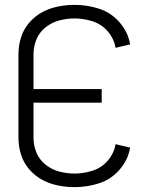

<svg xmlns="http://www.w3.org/2000/svg" viewBox="-20 -763 615 791"><path d="M287 8Q253 8 218.5 1Q184 -6 153.5 -22.5Q123 -39 100 -66Q77 -93 66.5 -126.5Q56 -160 56 -195V-540Q56 -575 66.5 -608.5Q77 -642 100 -669Q123 -696 153.5 -712.5Q184 -729 218.5 -736Q253 -743 287 -743Q339 -743 388.5 -727Q438 -711 473 -670.5Q508 -630 516 -580L456 -566Q450 -603 424.5 -633Q399 -663 362 -675Q325 -687 287 -687Q256 -687 225 -679Q194 -671 168.5 -651Q143 -631 130.5 -601.5Q118 -572 118 -540V-396H399V-340H118V-195Q118 -163 130.5 -133.5Q143 -104 168.5 -84Q194 -64 225 -56Q256 -48 287 -48Q325 -48 362 -60Q399 -72 424.5 -102Q450 -132 456 -169L516 -155Q508 -105 473 -64.5Q438 -24 388.5 -8Q339 8 287 8Z"/></svg>

Font: Jozsika Light
Style: Regular
Weight: 300
Monospace: yes
Designer: Belleve Invis
Foundry: Belleve Invis
Version: 2.1.0